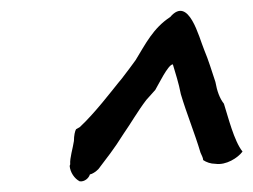

<svg xmlns="http://www.w3.org/2000/svg" viewBox="-20 -756 476 361"><path d="M119 -491C117 -477 111 -459 112 -447L111 -444C112 -432 120 -420 130 -415C139 -414 147 -421 149 -428C154 -429 160 -433 165 -438C180 -458 194 -475 212 -504C226 -524 239 -547 255 -568C261 -575 267 -581 272 -587C277 -595 296 -635 305 -635C310 -618 316 -600 320 -579C331 -542 346 -506 357 -469C360 -463 362 -458 362 -455C368 -451 376 -448 385 -448C405 -445 427 -459 436 -471C420 -491 409 -536 401 -561C393 -571 388 -585 385 -602C378 -623 372 -643 364 -662C354 -686 335 -765 300 -724C268 -703 254 -674 235 -643L224 -628C216 -618 211 -610 203 -601C190 -585 158 -543 130 -517L123 -513C121 -510 119 -501 119 -491Z"/></svg>

Font: Vapor
Style: Obl
Weight: 400
Foundry: Cannot Into Space Fonts
Version: Version 0.179